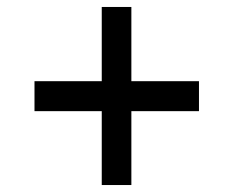

<svg xmlns="http://www.w3.org/2000/svg" viewBox="-20 -531 670 551"><path d="M272 0V-212H79V-298H272V-511H357V-298H551V-212H357V0Z"/></svg>

Font: Archivo SemiBold Medium
Style: Regular
Weight: 500
Version: Version 2.001